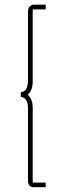

<svg xmlns="http://www.w3.org/2000/svg" viewBox="-20 -760 269 811"><path d="M118.2 -720.2V-416Q118.2 -378.9 97.2 -359.9Q118.2 -341.8 118.2 -304.2V11.2H172.9V30.8H121.1Q111.3 30.8 104.7 23.4Q98.1 16.1 98.1 1V-304.2Q98.1 -347.2 67.9 -351.1V-371.1Q77.6 -371.1 84.2 -376.5Q90.8 -381.8 93.5 -390.4Q96.2 -398.9 97.2 -405Q98.1 -411.1 98.1 -416V-710Q98.1 -726.6 106.2 -733.4Q114.3 -740.2 121.1 -740.2H172.9V-720.2Z"/></svg>

Font: Rawline Thin
Style: Regular
Weight: 250
Designer: Matt McInerney, Pablo Impallari, Rodrigo Fuenzalida
Foundry: Matt McInerney, Pablo Impallari, Rodrigo Fuenzalida
Version: Version 4.020;PS 004.020;hotconv 1.0.88;makeotf.lib2.5.64775